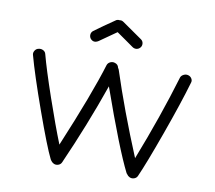

<svg xmlns="http://www.w3.org/2000/svg" viewBox="-83 -851 1083 969"><g transform="rotate(10 458.0 -366.5)"><path d="M641 18Q631 13 627 6Q623 2 622 0Q565 -113 458 -416Q384 -204 292 3Q287 14 275 18Q263 22 252 17Q241 11 237 4Q235 2 233 -2Q204 -60 141.5 -235Q79 -410 53 -506Q50 -517 57 -528Q64 -539 76 -541Q88 -544 99 -538.5Q110 -533 113 -522Q133 -446 180 -309.5Q227 -173 263 -83Q381 -365 428 -520Q432 -531 443.5 -536.5Q455 -542 467 -538Q484 -533 487 -517Q491 -511 492 -508Q556 -311 651 -82Q741 -312 804 -523Q808 -533 819.5 -538.5Q831 -544 842 -541Q854 -538 860.5 -527.5Q867 -517 863 -506Q832 -399 772 -232Q712 -65 681 4Q676 15 664 19Q652 23 641 18ZM367 -632Q343 -617 326 -637Q319 -647 320.5 -658.5Q322 -670 331 -677Q374 -709 433 -749Q441 -756 455 -754Q464 -756 474 -749L576 -678Q586 -671 587.5 -659Q589 -647 582 -638Q574 -628 562.5 -626.5Q551 -625 541 -632Q532 -638 502 -659.5Q472 -681 454 -693Z"/></g></svg>

Font: Hoogli Medium
Style: Regular
Weight: 500
Designer: Anand Singh Naorem
Foundry: Brand New Type
Version: Version 1.00 b007